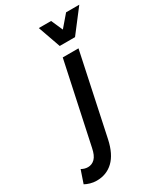

<svg xmlns="http://www.w3.org/2000/svg" viewBox="-370 -824 951 1109"><g transform="rotate(-30 105.5 -269.5)"><path d="M-143 176 -114 91Q-93 103 -71 103Q-44 103 -24.5 83.5Q-5 64 4 19L119 -519H224L109 22Q90 110 45 153Q0 196 -66 196Q-88 196 -108.5 190Q-129 184 -143 176ZM84 -735H166L200 -658L266 -735H354L239 -585H137Z"/></g></svg>

Font: Radio Canada Condensed Medium
Style: Italic
Weight: 500
Width: 3
Italic angle: -12°
Designer: Charles Daoud, Etienne Aubert Bonn, Alexandre Saumier Demers, Jacques Le Bailly
Foundry: Radio-Canada
Version: Version 2.104; ttfautohint (v1.8.4.7-5d5b);gftools[0.9.28.de